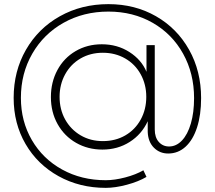

<svg xmlns="http://www.w3.org/2000/svg" viewBox="-20 -736 1038 928"><path d="M797 -28Q832 -28 859.5 -57Q887 -86 902.5 -139Q918 -192 918 -262Q918 -381 865 -476.5Q812 -572 717.5 -626Q623 -680 504 -680Q384 -680 287.5 -626Q191 -572 136 -476.5Q81 -381 81 -263Q81 -150 134 -59Q187 32 280.5 83.5Q374 135 491 135Q534 135 585.5 121.5Q637 108 673 87L688 119Q649 142 593 157Q537 172 491 172Q365 172 263 115.5Q161 59 103.5 -40Q46 -139 46 -263Q46 -392 105.5 -495.5Q165 -599 269.5 -657.5Q374 -716 504 -716Q632 -716 734 -657.5Q836 -599 894 -495.5Q952 -392 952 -262Q952 -181 932.5 -120.5Q913 -60 877 -27Q841 6 793 6Q752 6 724 -22Q696 -50 694 -98V-150Q665 -87 607 -50Q549 -13 475 -13Q405 -13 348 -45.5Q291 -78 258.5 -136Q226 -194 226 -267Q226 -339 257.5 -397.5Q289 -456 345.5 -489Q402 -522 472 -522Q547 -522 605.5 -484.5Q664 -447 688 -389V-518H728V-110Q728 -72 747.5 -50Q767 -28 797 -28ZM268 -268Q268 -207 295 -158.5Q322 -110 369.5 -82Q417 -54 477 -54Q538 -54 585.5 -81.5Q633 -109 660 -158Q687 -207 687 -268Q687 -328 660 -377Q633 -426 585 -453.5Q537 -481 477 -481Q417 -481 369.5 -453.5Q322 -426 295 -377Q268 -328 268 -268Z"/></svg>

Font: Argentum Sans ExtraLight
Style: Regular
Weight: 275
Designer: Julieta Ulanovsky (Modified by Cristiano Sobral)
Foundry: Julieta Ulanovsky
Version: Version 1.000; ttfautohint (v1.5.65-e2d9)